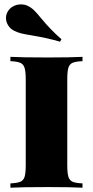

<svg xmlns="http://www.w3.org/2000/svg" viewBox="-20 -872 433 892"><path d="M7.8 0ZM169.4 -789.1Q218.3 -730 265.6 -689.9L258.8 -678.2Q202.1 -695.3 125 -708Q94.7 -712.9 78.1 -717Q61.5 -721.2 45.9 -729Q28.3 -737.8 18.1 -753.9Q7.8 -770 7.8 -788.1Q7.8 -801.8 13.7 -814Q22.9 -832.5 40 -842Q57.1 -851.6 77.1 -851.6Q94.7 -851.6 107.9 -845.2Q124.5 -837.4 137.2 -825.2Q149.9 -813 169.4 -789.1ZM292.5 -502V-106Q292.5 -68.4 297.6 -51.3Q302.7 -34.2 316.9 -27.8Q331.1 -21.5 363.3 -20V0Q308.6 -2.9 201.7 -2.9Q82.5 -2.9 28.3 0V-20Q60.5 -21.5 75 -27.8Q89.4 -34.2 94.5 -51.3Q99.6 -68.4 99.6 -106V-502Q99.6 -539.6 94.2 -556.6Q88.9 -573.7 74.5 -580.1Q60.1 -586.4 28.3 -587.9V-607.9Q82.5 -605 201.7 -605Q308.6 -605 363.3 -607.9V-587.9Q331.1 -586.4 316.9 -580.1Q302.7 -573.7 297.6 -556.9Q292.5 -540 292.5 -502Z"/></svg>

Font: TypoPRO Playfair Display SC
Style: Regular
Weight: 900
Designer: Claus Eggers Sørensen
Foundry: Claus Eggers Sørensen
Version: Version 1.004;PS 001.004;hotconv 1.0.70;makeotf.lib2.5.58329